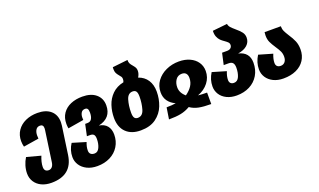

<svg xmlns="http://www.w3.org/2000/svg" viewBox="-123 -1331 3531 2126"><g transform="rotate(-20 1642.0 -268.5)"><path d="M518 -369Q518 -349 515 -328L468 1Q435 227 193 227Q126 227 76 203Q26 179 -1.5 136Q-29 93 -29 38Q-29 -7 -15 -53.5Q-1 -100 23 -138L188 -94Q175 -64 167 -31Q159 2 159 29Q159 85 211 85Q234 85 250.5 67Q267 49 272 13L323 -345Q325 -361 325 -368Q325 -412 286 -412Q253 -412 236.5 -385.5Q220 -359 220 -319Q220 -297 222 -283L41 -254Q32 -287 32 -322Q32 -392 67.5 -444.5Q103 -497 165.5 -525.5Q228 -554 306 -554Q406 -554 462 -505Q518 -456 518 -369Z M1026 -39Q1026 38 988.5 99Q951 160 884.5 193.5Q818 227 733 227Q664 227 612.5 201.5Q561 176 533 133Q505 90 505 39Q505 -42 551 -113L710 -65Q700 -39 695 -17.5Q690 4 690 29Q690 56 705.5 70.5Q721 85 751 85Q789 85 809 42Q829 -1 829 -58Q829 -94 816 -109Q803 -124 773 -124H735L764 -259H790Q826 -259 841.5 -286Q857 -313 857 -358Q857 -389 848 -402.5Q839 -416 819 -416Q787 -416 772.5 -392Q758 -368 758 -336L759 -307L573 -276Q568 -304 568 -330Q568 -402 603 -452.5Q638 -503 698.5 -528.5Q759 -554 835 -554Q938 -554 996 -504.5Q1054 -455 1054 -373Q1054 -224 900 -190Q963 -180 994.5 -140.5Q1026 -101 1026 -39Z M1631 -325Q1631 -238 1600.5 -160Q1570 -82 1500.5 -31Q1431 20 1320 20Q1210 20 1148 -41Q1086 -102 1086 -211Q1086 -287 1109 -357Q1132 -427 1184.5 -478.5Q1237 -530 1319 -547Q1327 -563 1327 -583Q1327 -599 1320.5 -610Q1314 -621 1301 -635Q1283 -656 1274 -674Q1265 -692 1265 -722Q1265 -736 1266 -744L1446 -764Q1445 -739 1453.5 -722Q1462 -705 1480 -685Q1497 -665 1505 -650.5Q1513 -636 1513 -613Q1513 -577 1490 -540Q1558 -517 1594.5 -461.5Q1631 -406 1631 -325ZM1433 -338Q1433 -381 1420.5 -399Q1408 -417 1380 -417Q1324 -417 1304 -350Q1284 -283 1284 -201Q1284 -159 1296.5 -140.5Q1309 -122 1336 -122Q1393 -122 1413 -191Q1433 -260 1433 -338Z M2219 -354Q2219 -278 2172.5 -218Q2126 -158 2046 -128Q2092 -123 2151 -123V12Q2062 12 2005.5 0.5Q1949 -11 1905 -42Q1852 -11 1794.5 0.5Q1737 12 1653 12L1674 -123Q1741 -123 1784 -131Q1727 -157 1697.5 -199.5Q1668 -242 1668 -300Q1668 -375 1710 -432.5Q1752 -490 1822 -522Q1892 -554 1973 -554Q2045 -554 2101 -528.5Q2157 -503 2188 -457.5Q2219 -412 2219 -354ZM1920 -174Q1969 -209 1996 -250Q2023 -291 2023 -343Q2023 -378 2006.5 -396.5Q1990 -415 1958 -415Q1911 -415 1885.5 -378Q1860 -341 1860 -290Q1860 -224 1920 -174Z M2747 -259Q2747 -176 2709 -112.5Q2671 -49 2604 -14.5Q2537 20 2451 20Q2385 20 2334.5 -4.5Q2284 -29 2257 -71.5Q2230 -114 2230 -165Q2230 -246 2276 -319L2438 -271Q2416 -218 2416 -174Q2416 -149 2430 -135.5Q2444 -122 2469 -122Q2511 -122 2530.5 -167Q2550 -212 2550 -272Q2550 -310 2535 -328Q2520 -346 2486 -346H2428L2458 -481H2516Q2545 -481 2560.5 -495Q2576 -509 2576 -532Q2576 -550 2564.5 -562Q2553 -574 2529 -591Q2502 -609 2484.5 -626.5Q2467 -644 2455 -673Q2443 -702 2445 -744L2618 -762Q2621 -739 2637.5 -720Q2654 -701 2687 -673Q2728 -639 2749.5 -611Q2771 -583 2771 -546Q2771 -493 2732 -458Q2693 -423 2622 -412Q2747 -383 2747 -259Z M3002 20H3001Q2934 20 2883.5 -5Q2833 -30 2805.5 -72.5Q2778 -115 2778 -167Q2778 -249 2825 -324L2987 -277Q2964 -220 2964 -176Q2964 -150 2978.5 -136Q2993 -122 3020 -122Q3051 -122 3070 -144.5Q3089 -167 3089 -206Q3089 -241 3076 -269Q3063 -297 3036 -337Q3006 -382 2990.5 -415.5Q2975 -449 2975 -495Q2975 -515 2978 -534H3170V-525Q3170 -498 3181.5 -474Q3193 -450 3217 -412Q3251 -361 3269 -318.5Q3287 -276 3287 -219Q3287 -148 3252 -93.5Q3217 -39 3152.5 -9.5Q3088 20 3002 20Z"/></g></svg>

Font: FiraGO Heavy
Style: Italic
Weight: 900
Italic angle: -8°
Designer: bBox Type GmbH
Foundry: bBox Type GmbH
Version: Version 1.001